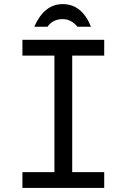

<svg xmlns="http://www.w3.org/2000/svg" viewBox="-20 -929 626 949"><path d="M149.4 -796.9Q198.7 -908.7 290 -908.7Q384.8 -908.7 429.7 -796.9H362.8Q332 -834.5 290 -834.5Q240.7 -834.5 214.8 -796.9ZM90.8 0V-78.1H249V-654.3H90.8V-732.4H495.1V-654.3H336.9V-78.1H495.1V0Z"/></svg>

Font: Consola Mono
Style: Book
Weight: 400
Monospace: yes
Designer: Wojciech Kalinowski "wmk69" (wmk69@o2.pl)
Foundry: Wojciech Kalinowski "wmk69" (wmk69@o2.pl)
Version: Version 2.1.0